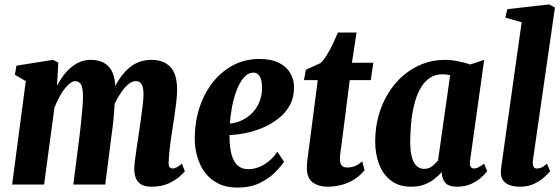

<svg xmlns="http://www.w3.org/2000/svg" viewBox="-20 -837 2539 871"><path d="M244.5 -553 238.5 -448Q251.5 -473 267.5 -494.2Q283.5 -515.5 302.5 -531.5Q321.5 -547.5 343.8 -556.5Q366 -565.5 392 -565.5Q424.5 -565.5 449.5 -553Q474.5 -540.5 488.5 -512.2Q502.5 -484 503 -437.5Q503 -425 502.8 -414Q502.5 -403 502 -392.8Q501.5 -382.5 500.5 -371.5L476 -390.5Q494 -434 514.2 -467Q534.5 -500 557.8 -522Q581 -544 608.5 -554.8Q636 -565.5 668 -565.5Q721.5 -565.5 752.5 -533.8Q783.5 -502 783.5 -427.5Q783.5 -407.5 779.8 -375Q776 -342.5 771 -308Q766 -273.5 761.5 -247Q757.5 -222 753.8 -195Q750 -168 747.8 -143Q745.5 -118 745 -100Q745 -82 750.5 -77.2Q756 -72.5 765 -72.5Q769 -72.5 779.8 -77Q790.5 -81.5 805.5 -94.5L818.5 -60.5Q813.5 -53 794.5 -36Q775.5 -19 743.8 -4.5Q712 10 668 10Q634.5 10 617.5 -2.2Q600.5 -14.5 594.8 -32.8Q589 -51 589 -69.5Q589 -83.5 592.2 -110Q595.5 -136.5 600.2 -167.5Q605 -198.5 609 -225.5Q613 -252.5 618.2 -289.5Q623.5 -326.5 627.2 -359.2Q631 -392 631 -407Q631 -441 622.2 -455Q613.5 -469 596 -469Q581 -469 564.8 -456.8Q548.5 -444.5 532.8 -422.5Q517 -400.5 502.5 -371.2Q488 -342 475.5 -307.5L501 -405.5Q501 -383.5 499.5 -356.2Q498 -329 494.8 -295.2Q491.5 -261.5 485.5 -220L457.5 0H312.5L340.5 -218Q343.5 -241.5 347.2 -277Q351 -312.5 353.8 -346.8Q356.5 -381 356.5 -399.5Q356 -444 345.8 -456.5Q335.5 -469 321 -469Q312 -469 300.5 -461.2Q289 -453.5 276.2 -438Q263.5 -422.5 251 -400Q238.5 -377.5 227 -349L180 0H35L97 -469L47.5 -498L54.5 -539L221 -565.5Z M1268.5 -103Q1254.5 -82 1227.2 -54.5Q1200 -27 1157.8 -6.5Q1115.5 14 1056.5 14Q1006.5 14 969.8 -4.5Q933 -23 909.8 -54.5Q886.5 -86 875 -125.8Q863.5 -165.5 863.5 -209Q863.5 -281.5 884.2 -346.5Q905 -411.5 944 -461.8Q983 -512 1037 -540.8Q1091 -569.5 1157 -569.5Q1210.5 -569.5 1245 -552.2Q1279.5 -535 1296.5 -506Q1313.5 -477 1314 -441.5Q1314 -394.5 1294.5 -359.2Q1275 -324 1242.5 -298.8Q1210 -273.5 1171.2 -257.2Q1132.5 -241 1093.2 -233.2Q1054 -225.5 1021 -224.5Q1021 -186.5 1025.8 -157.5Q1030.5 -128.5 1041 -108.8Q1051.5 -89 1067.8 -79.2Q1084 -69.5 1107 -69.5Q1128.5 -69.5 1151.5 -77.8Q1174.5 -86 1197.2 -103.8Q1220 -121.5 1238.5 -148.5ZM1130 -507.5Q1105 -507.5 1085.8 -484.8Q1066.5 -462 1053.2 -426.8Q1040 -391.5 1032.5 -351.5Q1025 -311.5 1023 -276.5Q1046.5 -278.5 1068 -287.2Q1089.5 -296 1108 -310.2Q1126.5 -324.5 1140 -343.8Q1153.5 -363 1161 -386.8Q1168.5 -410.5 1168.5 -438Q1168.5 -473 1158.5 -490.2Q1148.5 -507.5 1130 -507.5Z M1530.5 -189.5Q1528 -171 1526 -157.5Q1524 -144 1523 -134.2Q1522 -124.5 1522 -116Q1522 -96.5 1529.8 -86.8Q1537.5 -77 1556 -77Q1572.5 -77 1589.8 -83.5Q1607 -90 1623 -105.5L1634 -65Q1612.5 -39 1585.5 -22.2Q1558.5 -5.5 1528 2.2Q1497.5 10 1464.5 10Q1426.5 10 1399.2 -9Q1372 -28 1372 -77.5Q1372 -86.5 1373 -97.5Q1374 -108.5 1375.8 -122.5Q1377.5 -136.5 1379.8 -153.8Q1382 -171 1385 -192L1421.5 -473.5H1359L1367.5 -520.5L1433.5 -550.5Q1447.5 -563 1462.2 -586.8Q1477 -610.5 1490 -638Q1503 -665.5 1512.5 -689.5H1597.5L1576.5 -552.5H1673.5L1662 -473.5H1566.5Z M2112.5 -109Q2109.5 -89.5 2114.8 -81Q2120 -72.5 2131 -72.5Q2138 -72.5 2148.5 -77Q2159 -81.5 2176 -94.5L2190 -60.5Q2184 -51.5 2166 -34.5Q2148 -17.5 2119.8 -3.8Q2091.5 10 2053 10Q2018 10 2002.5 -5.2Q1987 -20.5 1984 -49.5L1985 -57.5Q1970 -40.5 1950.2 -25Q1930.5 -9.5 1905 0.2Q1879.5 10 1845.5 10Q1790 10 1753.8 -17.8Q1717.5 -45.5 1699.8 -92Q1682 -138.5 1682 -195Q1682 -257 1697.5 -312.5Q1713 -368 1741.5 -414.2Q1770 -460.5 1809.2 -494.2Q1848.5 -528 1896.5 -546.8Q1944.5 -565.5 1998.5 -565.5Q2027.5 -565.5 2059.8 -558.8Q2092 -552 2113.5 -544.5L2176.5 -565.5ZM2022 -495.5Q2013.5 -498 2004.8 -499Q1996 -500 1987 -500Q1951.5 -500 1926.5 -481.5Q1901.5 -463 1884.8 -431.5Q1868 -400 1858.5 -360.2Q1849 -320.5 1845 -277.5Q1841 -234.5 1841 -194Q1841 -148.5 1849.2 -121.5Q1857.5 -94.5 1871.5 -82.8Q1885.5 -71 1903 -71Q1916 -71 1924.8 -74.2Q1933.5 -77.5 1940.5 -82.8Q1947.5 -88 1953.8 -94.8Q1960 -101.5 1967 -108.5Z M2398.5 -116.5Q2395 -94 2399.2 -83.2Q2403.5 -72.5 2415.5 -72.5Q2423.5 -72.5 2432.8 -75.5Q2442 -78.5 2461.5 -94L2475.5 -60.5Q2469 -52 2451.2 -35.2Q2433.5 -18.5 2405.2 -4.2Q2377 10 2339 10Q2314 10 2294.2 3.5Q2274.5 -3 2263.2 -17.5Q2252 -32 2252 -56Q2252 -62 2253 -70.5Q2254 -79 2255.2 -88Q2256.5 -97 2257.5 -105L2346.5 -736L2272.5 -757L2281.5 -795.5L2471 -817L2497.5 -803Z"/></svg>

Font: Merriweather 24pt SemiCondensed Black
Style: Italic
Weight: 900
Width: 4
Italic angle: -7.8°
Designer: Eben Sorkin
Foundry: Eben Sorkin
Version: Version 2.101